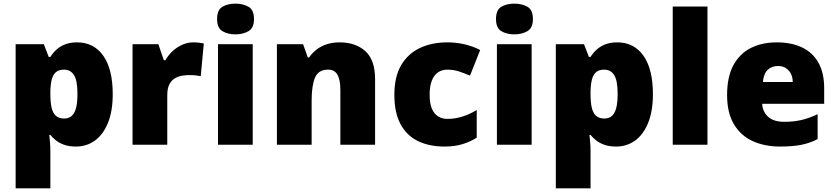

<svg xmlns="http://www.w3.org/2000/svg" viewBox="-20 -796 4595 1056"><path d="M404 -563Q496 -563 548 -489.5Q600 -416 600 -278Q600 -184 573.5 -119.5Q547 -55 501.5 -22.5Q456 10 398 10Q359 10 332 0Q305 -10 287 -24.5Q269 -39 257 -54H251Q253 -35 255 -13Q257 9 257 38V240H66V-553H221L248 -483H257Q271 -505 290.5 -523Q310 -541 338 -552Q366 -563 404 -563ZM332 -413Q304 -413 288 -399.5Q272 -386 265 -360Q258 -334 257 -294V-279Q257 -235 263.5 -205Q270 -175 287 -159.5Q304 -144 333 -144Q357 -144 373.5 -157.5Q390 -171 398 -201Q406 -231 406 -280Q406 -353 387 -383Q368 -413 332 -413Z M1043 -563Q1059 -563 1076 -561Q1093 -559 1101 -557L1084 -377Q1074 -379 1059.5 -381Q1045 -383 1019 -383Q1001 -383 980.5 -379.5Q960 -376 941.5 -365Q923 -354 911.5 -332Q900 -310 900 -272V0H709V-553H851L881 -465H890Q905 -492 929 -514.5Q953 -537 982.5 -550Q1012 -563 1043 -563Z M1370 -553V0H1179V-553ZM1275 -776Q1316 -776 1346.5 -759Q1377 -742 1377 -691Q1377 -642 1346.5 -624.5Q1316 -607 1275 -607Q1233 -607 1203.5 -624.5Q1174 -642 1174 -691Q1174 -742 1203.5 -759Q1233 -776 1275 -776Z M1849 -563Q1935 -563 1989 -515Q2043 -467 2043 -360V0H1852V-302Q1852 -357 1836 -385Q1820 -413 1785 -413Q1731 -413 1712.5 -369Q1694 -325 1694 -242V0H1503V-553H1647L1673 -480H1680Q1698 -506 1722.5 -524.5Q1747 -543 1778.5 -553Q1810 -563 1849 -563Z M2425 10Q2341 10 2279 -20Q2217 -50 2183 -113Q2149 -176 2149 -274Q2149 -375 2187 -438.5Q2225 -502 2290.5 -532.5Q2356 -563 2440 -563Q2491 -563 2536.5 -552Q2582 -541 2621 -521L2565 -380Q2531 -395 2501.5 -404Q2472 -413 2440 -413Q2411 -413 2389 -398Q2367 -383 2355 -352.5Q2343 -322 2343 -275Q2343 -227 2355.5 -198Q2368 -169 2390 -155.5Q2412 -142 2441 -142Q2482 -142 2523.5 -155Q2565 -168 2602 -191V-39Q2568 -17 2525 -3.5Q2482 10 2425 10Z M2904 -553V0H2713V-553ZM2809 -776Q2850 -776 2880.5 -759Q2911 -742 2911 -691Q2911 -642 2880.5 -624.5Q2850 -607 2809 -607Q2767 -607 2737.5 -624.5Q2708 -642 2708 -691Q2708 -742 2737.5 -759Q2767 -776 2809 -776Z M3375 -563Q3467 -563 3519 -489.5Q3571 -416 3571 -278Q3571 -184 3544.5 -119.5Q3518 -55 3472.5 -22.5Q3427 10 3369 10Q3330 10 3303 0Q3276 -10 3258 -24.5Q3240 -39 3228 -54H3222Q3224 -35 3226 -13Q3228 9 3228 38V240H3037V-553H3192L3219 -483H3228Q3242 -505 3261.5 -523Q3281 -541 3309 -552Q3337 -563 3375 -563ZM3303 -413Q3275 -413 3259 -399.5Q3243 -386 3236 -360Q3229 -334 3228 -294V-279Q3228 -235 3234.5 -205Q3241 -175 3258 -159.5Q3275 -144 3304 -144Q3328 -144 3344.5 -157.5Q3361 -171 3369 -201Q3377 -231 3377 -280Q3377 -353 3358 -383Q3339 -413 3303 -413Z M3871 0H3680V-760H3871Z M4252 -563Q4333 -563 4391.5 -535Q4450 -507 4481.5 -451Q4513 -395 4513 -310V-225H4172Q4174 -182 4204.5 -154Q4235 -126 4293 -126Q4345 -126 4388 -136Q4431 -146 4477 -168V-31Q4437 -10 4389.5 0Q4342 10 4270 10Q4186 10 4120.5 -19.5Q4055 -49 4017 -112Q3979 -175 3979 -273Q3979 -373 4013.5 -437Q4048 -501 4109.5 -532Q4171 -563 4252 -563ZM4259 -433Q4225 -433 4202.5 -412Q4180 -391 4176 -345H4340Q4340 -370 4330.5 -389.5Q4321 -409 4303 -421Q4285 -433 4259 -433Z"/></svg>

Font: Noto Sans Armenian Black
Style: Regular
Weight: 900
Version: Version 2.007